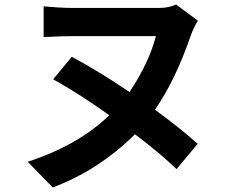

<svg xmlns="http://www.w3.org/2000/svg" viewBox="-20 -758 1040 845"><path d="M755 -738 851 -667Q834 -641 819 -600Q752 -405 662 -275Q773 -194 850 -125L757 -14Q683 -85 574 -167Q413 -8 212 67L102 -46Q325 -119 461 -251Q326 -347 214 -409L296 -508Q416 -444 550 -353Q637 -484 666 -599H301Q255 -599 199 -596Q183 -595 172 -595V-730Q195 -728 231 -725.5Q267 -723 301 -723H680Q721 -723 755 -738Z"/></svg>

Font: Source Han Sans CN Bold
Style: Bold
Weight: 700
Designer: Ryoko NISHIZUKA 西塚涼子 (kana & ideographs); Paul D. Hunt (Latin, Greek & Cyrillic); Wenlong ZHANG 张文龙 (bopomofo); Sandoll 
Foundry: Adobe Systems Incorporated
Version: Version 1.00;May 30, 2023;FontCreator 11.5.0.2422 32-bit